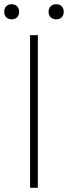

<svg xmlns="http://www.w3.org/2000/svg" viewBox="-33 -893 323 913"><path d="M22 -801C43 -801 58 -814 58 -837C58 -860 43 -873 22 -873C2 -873 -13 -860 -13 -837C-13 -814 2 -801 22 -801ZM234 -801C255 -801 270 -814 270 -837C270 -860 255 -873 234 -873C214 -873 198 -860 198 -837C198 -814 214 -801 234 -801ZM110 0H147V-726H110Z"/></svg>

Font: SSpoqa Han Sans Neo Thin
Style: Regular
Weight: 100
Designer: [Spoqa Han Sans Neo] Dong-huui Kim  Younghwa Kang  Yujin Lee  [Noto Sans] Ryoko NISHIZUKA  (kana & ideographs); Paul D. 
Foundry: Spoqa (http://www.spoqa-han-sans.com)
Version: Version 1.000